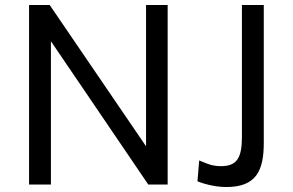

<svg xmlns="http://www.w3.org/2000/svg" viewBox="-20 -743 1179 773"><path d="M568 -723V-154L180 -723H97V0H185V-577L577 0H655V-723ZM1042 -168V-723H954V-193C954 -107 934 -74 869 -74C827 -74 802 -90 782 -97L775 -13C789 -7 839 10 891 10C1011 10 1042 -55 1042 -168Z"/></svg>

Font: United Sans
Style: Regular
Weight: 400
Designer: Pablo Impallari, Rodrigo Fuenzalida (Modified by Dan O. Williams)
Version: Version 1.000;PS 001.000;hotconv 1.0.88;makeotf.lib2.5.64775